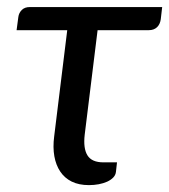

<svg xmlns="http://www.w3.org/2000/svg" viewBox="-20 -521 480 544"><path d="M435.5 -466.5Q433.5 -452 424.8 -443.8Q416 -435.5 401.5 -435.5H256.5L220 -139.5Q215.5 -100.5 227.8 -80.8Q240 -61 273 -61H311.5L308.5 -34Q307.5 -25 300.8 -18Q294 -11 283.5 -6.2Q273 -1.5 259.8 1Q246.5 3.5 232 3.5Q203.5 3.5 183.2 -6.5Q163 -16.5 150.8 -34.8Q138.5 -53 134 -78.2Q129.5 -103.5 133.5 -134.5L170.5 -435.5H27L32 -473Q33.5 -484.5 41.8 -492.8Q50 -501 64.5 -501H439.5Z"/></svg>

Font: Lato 2
Style: Italic
Weight: 400
Italic angle: -7°
Designer: Lukasz Dziedzic with Adam Twardoch and Botio Nikoltchev
Foundry: tyPoland Lukasz Dziedzic
Version: Version 2.015; 2015-08-06; http://www.latofonts.com/